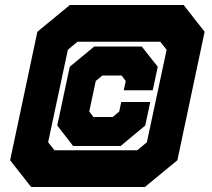

<svg xmlns="http://www.w3.org/2000/svg" viewBox="-20 -734 849 768"><path d="M104.5 14 20.5 -93 129.5 -607 259.5 -714H714.5L798.5 -607L689.5 -93L559.5 14ZM148 -63H550L629 -128L724 -576L673 -641H271L192 -576L97 -128ZM148 -63 97 -128 192 -576 271 -641H673L724 -576L629 -128L550 -63ZM317.5 -207H448.5L507.5 -259L511 -275L507.5 -259L448.5 -207H317.5L272.5 -264L309 -434L373 -487H508L545 -435L541.5 -419L545 -435L508 -487H373L309 -434L272.5 -264ZM198 -133H529L567.5 -165L646.5 -535L621 -567H290L251.5 -535L172.5 -165ZM272.5 -150 209 -232 259 -467 357 -548H547L611 -467L591 -373H475L483 -410L466.5 -432H389.5L363 -410L337 -288L354 -266H431L457 -288L465 -326H581L561 -232L462.5 -150Z"/></svg>

Font: Tourney Black
Style: Italic
Weight: 900
Italic angle: -12°
Version: Version 1.015